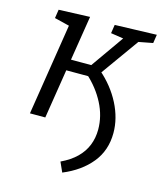

<svg xmlns="http://www.w3.org/2000/svg" viewBox="-115 -616 791 939"><g transform="rotate(15 281.0 -146.5)"><path d="M281.7 -256.9 295.7 -249.3H164.5L181.2 -262.9L139.6 0H61.9L141.2 -502.3L168.3 -455.1L59.6 -481.9L66.3 -525.7L223.9 -531.7L185.6 -291.4L173.2 -305.5H308.8L283.4 -295.4L413.9 -480.9L420 -469.9L343.7 -481.5L350.4 -525L561.9 -531.7L555.2 -488.2L466.2 -471.2L491.6 -485.6L341 -275L338.3 -292Q406.3 -233.4 443.8 -159.9Q481.3 -86.4 481.3 -12.7Q481.3 75.6 430 138.8Q378.8 202 289.4 239L267 189.1Q314.7 166.5 345 136.8Q375.3 107.2 390.1 70.2Q404.9 33.2 404.9 -9.4Q404.9 -77.4 372 -141.3Q339 -205.3 281.7 -256.9Z"/></g></svg>

Font: Bitter Thin
Style: Italic
Weight: 100
Italic angle: -9°
Designer: Sol Matas, and Bitter project Authors
Foundry: Sol Matas
Version: Version 2.002